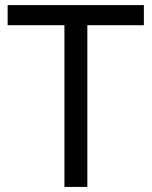

<svg xmlns="http://www.w3.org/2000/svg" viewBox="-20 -734 596 754"><path d="M323 0H233V-635H10V-714H545V-635H323Z"/></svg>

Font: Noto Sans Living
Style: Regular
Weight: 400
Designer: Monotype Design Team
Foundry: Monotype Imaging Inc.
Version: Version 2.013; ttfautohint (v1.8.4.7-5d5b)